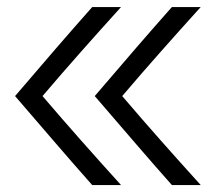

<svg xmlns="http://www.w3.org/2000/svg" viewBox="-20 -533 629 553"><path d="M328.6 0H245.6Q195.3 -56.6 142.3 -118.2Q89.4 -179.7 23.4 -256.3Q89.4 -333.5 142.3 -394.8Q195.3 -456.1 245.6 -512.7H328.6Q267.1 -444.8 212.9 -383.5Q158.7 -322.3 102.5 -256.3Q158.7 -190.4 212.9 -129.2Q267.1 -67.9 328.6 0ZM558.1 0H475.1Q424.8 -56.6 371.8 -118.2Q318.8 -179.7 252.9 -256.3Q318.8 -333.5 371.8 -394.8Q424.8 -456.1 475.1 -512.7H558.1Q496.6 -444.8 442.4 -383.5Q388.2 -322.3 332 -256.3Q388.2 -190.4 442.4 -129.2Q496.6 -67.9 558.1 0Z"/></svg>

Font: Kay Pho Du
Style: Regular
Weight: 400
Designer: Victor Gaultney, Khu Oo Reh
Foundry: SIL International
Version: Version 3.000